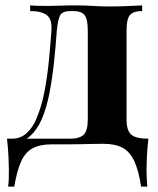

<svg xmlns="http://www.w3.org/2000/svg" viewBox="-20 -536 588 713"><path d="M508 -516V-495Q476 -495 463 -480.5Q450 -466 450 -424V-93Q450 -51 467.5 -36Q485 -21 531 -21Q527 14 525.5 46Q524 78 524 95Q524 113 525 129.5Q526 146 527 157H504Q495 98 479 63Q463 28 435.5 13Q408 -2 364 -2Q342 -2 321.5 -1.5Q301 -1 279 -0.5Q257 0 231 0Q205 0 173 0Q129 0 101.5 14.5Q74 29 58.5 63.5Q43 98 33 157H10Q12 146 12.5 129.5Q13 113 13 95Q13 78 11.5 46Q10 14 6 -21H240Q276 -21 291 -36Q306 -51 306 -93V-423Q306 -465 294 -480Q282 -495 252 -495H243Q212 -495 203.5 -479.5Q195 -464 191 -423Q187 -364 180.5 -304Q174 -244 163.5 -189.5Q153 -135 134 -91Q117 -53 91.5 -30.5Q66 -8 31 -5L25 -21Q58 -21 81 -43.5Q104 -66 115 -95Q134 -139 144.5 -193Q155 -247 161 -305.5Q167 -364 171 -423Q174 -465 153.5 -480Q133 -495 92 -495V-516Q100 -515 117.5 -514.5Q135 -514 159 -514Q179 -514 202 -515Q225 -516 258 -516Q297 -516 325 -514Q353 -512 384 -512Q418 -512 454 -513.5Q490 -515 508 -516Z"/></svg>

Font: Playfair Display
Style: Bold
Weight: 700
Designer: Claus Eggers Sørensen
Foundry: Claus Eggers Sørensen
Version: Version 1.203